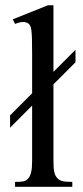

<svg xmlns="http://www.w3.org/2000/svg" viewBox="-20 -715 318 735"><path d="M184.6 -392.1V-101.1Q184.6 -86.4 185.3 -75.9Q186 -65.4 187.5 -57.9Q189 -50.3 191.4 -45.2Q193.8 -40 197.3 -35.6Q200.7 -31.2 205.1 -28.1Q209.5 -24.9 216.1 -22.7Q222.7 -20.5 232.7 -19.5Q242.7 -18.6 256.8 -18.6V0H37.6V-18.6Q60.1 -18.6 70.8 -21Q81.5 -23.4 89.4 -33.7Q92.3 -37.1 94.7 -42.5Q97.2 -47.9 99.1 -55.7Q101.1 -63.5 102.1 -74.5Q103 -85.4 103 -101.1V-311L18.6 -226.1V-273.4L103 -357.9V-506.8Q103 -544.9 102.3 -566.9Q101.6 -588.9 99.9 -600.6Q98.1 -612.3 95.5 -616.7Q92.8 -621.1 89.4 -624.5Q80.1 -630.4 69.3 -630.9Q58.6 -631.3 37.6 -623.5L28.8 -641.1L163.6 -694.8H184.6V-439.9L269 -524.4V-476.6Z"/></svg>

Font: Doulos SIL Am
Style: Regular
Weight: 400
Designer: Walt Agee, Victor Gaultney, Peter Martin, Debbi Hosken, Becca Hirsbrunner
Foundry: SIL International
Version: Version 5.000